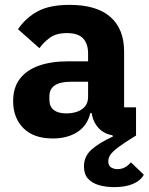

<svg xmlns="http://www.w3.org/2000/svg" viewBox="-20 -557 611 789"><path d="M539 -116V0Q490 30 465.5 48.5Q441 67 433 80Q425 93 425 105Q425 124 436.5 131Q448 138 463 138Q481 138 494.5 130Q508 122 518 110L571 161Q558 185 527 198.5Q496 212 449 212Q416 212 387.5 204Q359 196 342 177.5Q325 159 325 127Q325 85 357 57Q389 29 444 4L431 -29L489 0H457Q430 0 406.5 -13.5Q383 -27 369 -53.5Q355 -80 355 -117V-130L387 -92H351Q339 -41 298 -14.5Q257 12 197 12Q118 12 76 -30.5Q34 -73 34 -141Q34 -197 61.5 -233Q89 -269 139.5 -287Q190 -305 259 -305H342V-338Q342 -376 322 -398.5Q302 -421 255 -421Q211 -421 185 -402Q159 -383 142 -359L54 -437Q86 -484 135 -510.5Q184 -537 266 -537Q377 -537 433.5 -487.5Q490 -438 490 -345V-116ZM342 -221H270Q227 -221 205 -206Q183 -191 183 -162V-147Q183 -119 201 -105Q219 -91 252 -91Q277 -91 297 -98Q317 -105 329.5 -120Q342 -135 342 -159Z"/></svg>

Font: IBM Plex Sans
Style: Regular
Weight: 400
Designer: Mike Abbink, Paul van der Laan, Pieter van Rosmalen
Foundry: Bold Monday
Version: Version 3.201